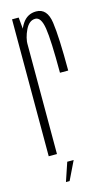

<svg xmlns="http://www.w3.org/2000/svg" viewBox="-115 -645 454 810"><g transform="rotate(-15 112.0 -240.0)"><path d="M162.5 -328H198.5Q198.5 -475 189.2 -539.5Q180 -604 132 -604Q93 -604 70.8 -570.2Q48.5 -536.5 48.5 -490.5L61 -475.5Q61 -507 77.2 -541Q93.5 -575 120.5 -575Q146 -575 154.2 -523Q162.5 -471 162.5 -328ZM25.5 0H61.5V-523L54.5 -598H25.5ZM67.5 124H83.5L123 42.5H95Z"/></g></svg>

Font: Anybody ExtraCondensed ExtraLight
Style: Regular
Weight: 250
Width: 2
Version: Version 1.113;gftools[0.9.25]